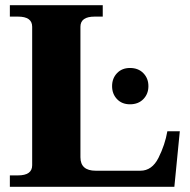

<svg xmlns="http://www.w3.org/2000/svg" viewBox="-20 -720 733 740"><path d="M18 -44H49Q104 -44 104 -83V-617Q104 -656 49 -656H18V-700H376V-656H345Q290 -656 290 -617V-114Q290 -62 349 -62H521Q566 -62 591 -112Q616 -162 625 -214H673L652 0H18ZM412 -388Q412 -418 431 -438Q450 -458 481 -458Q513 -458 532.5 -438Q552 -418 552 -388Q552 -358 532.5 -338Q513 -318 481 -318Q450 -318 431 -338Q412 -358 412 -388Z"/></svg>

Font: Taviraj Bold
Style: Regular
Weight: 700
Designer: Katatrad Team
Foundry: CadsonDemak
Version: Version 1.030